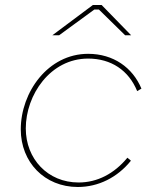

<svg xmlns="http://www.w3.org/2000/svg" viewBox="-20 -740 624 767"><path d="M291 7C373 7 449 -31 503 -98L489 -110C436 -46 369 -11 294 -11C171 -11 83 -105 83 -227C83 -361 181 -506 332 -506C424 -506 494 -459 528 -376L545 -386C510 -470 433 -525 332 -525C172 -525 63 -372 63 -223C63 -92 158 7 291 7ZM504 -599 386 -720H351L189 -599H216L357 -702H375L480 -599Z"/></svg>

Font: Fixel Display Thin
Style: Italic
Weight: 100
Italic angle: -10°
Designer: AlfaBravo + MacPaw
Foundry: Kyrylo Tkachov, Marchela Mozhyna, Serhii Makarenko, Maria Weinstein, Zakhar Kryvoshyya
Version: Version 1.210;Glyphs 3.2 (3217)